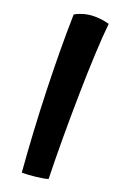

<svg xmlns="http://www.w3.org/2000/svg" viewBox="-155 -789 579 898"><g transform="rotate(20 134.5 -340.5)"><path d="M209 46Q191 52 151.5 56.5Q112 61 81 61Q65 -135 58.5 -339.5Q52 -544 56 -717Q74 -728 99 -735Q124 -742 151 -742Q170 -742 188 -739.5Q206 -737 225 -732Q212 -605 208 -376Q204 -147 209 46Z"/></g></svg>

Font: Atma SemiBold
Style: Regular
Weight: 600
Designer: Gregori Vincens, Jeremie Hornus, Riccardo Olocco, Yoann Minet.
Foundry: black foundry
Version: Version 1.102;PS 1.100;hotconv 1.0.86;makeotf.lib2.5.63406